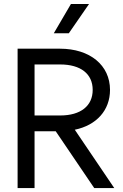

<svg xmlns="http://www.w3.org/2000/svg" viewBox="-20 -954 622 974"><path d="M69.3 0H155.3V-288.1H262.7L458 0H559.6L359.4 -295.9C468.8 -318.4 538.1 -394 538.1 -498C538.1 -623 436.5 -707 284.2 -707H69.3ZM329.1 -785.2 431.6 -933.6H339.8L252.9 -785.2ZM155.3 -368.2V-627H285.2C389.6 -627 450.2 -579.1 450.2 -498C450.2 -417 389.6 -368.2 285.2 -368.2Z"/></svg>

Font: Wanted Sans
Style: Regular
Weight: 400
Designer: Original Design by Kil Hyung-jin and Kang Hanbin, Wanted Lab, Inc; Hangeul from Source Han Sans by Jang Soo-young and Ka
Foundry: Wanted Lab, Inc.
Version: Version 1.001;Glyphs 3.2 (3227)